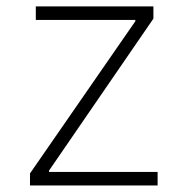

<svg xmlns="http://www.w3.org/2000/svg" viewBox="-20 -565 560 585"><path d="M71.4 0V-36.6L392.4 -500.4V-504.3H89.1V-545.5H447.4V-508.2L129.3 -45.1V-41.2H460.2V0Z"/></svg>

Font: Inter UI Extra Light
Style: Regular
Weight: 200
Designer: Rasmus Andersson
Foundry: rsms
Version: 3.2;8d6f07862